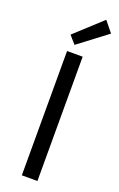

<svg xmlns="http://www.w3.org/2000/svg" viewBox="-183 -1017 662 1064"><g transform="rotate(20 148.5 -485.0)"><path d="M101 -733H193V0H101ZM88 -825 246 -970 297 -907 128 -779Z"/></g></svg>

Font: Merged Yaku Han JP
Style: Regular
Weight: 400
Designer: Ryoko NISHIZUKA 西塚涼子 (kana, bopomofo & ideographs); Paul D. Hunt (Latin, Greek & Cyrillic); Sandoll Communications 산돌커뮤니
Foundry: Adobe
Version: Version 2.004